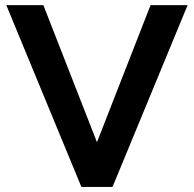

<svg xmlns="http://www.w3.org/2000/svg" viewBox="-20 -739 767 759"><path d="M4.9 -718.8H151.4L363.3 -176.8L575.2 -718.8H721.7L424.8 0H301.8Z"/></svg>

Font: Min Sans Bold
Style: Regular
Weight: 700
Designer: Jinseong-Kim, NotoSansCJK, Nunito
Foundry: Jinseong-Kim
Version: Version 1.400;Glyphs 3.1.2 (3151)